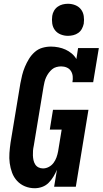

<svg xmlns="http://www.w3.org/2000/svg" viewBox="-20 -990 544 1018"><path d="M164 8Q137 8 112.5 -2Q88 -12 70.5 -31Q53 -50 44 -74.5Q35 -99 31.5 -125Q28 -151 30 -178.5Q32 -206 36 -234L88 -548Q92 -570 97.5 -592Q103 -614 112 -635.5Q121 -657 133.5 -677.5Q146 -698 164 -714Q182 -730 204.5 -736.5Q227 -743 250 -743Q270 -743 290 -739Q310 -735 327.5 -727Q345 -719 360 -706.5Q375 -694 385 -677L394 -735H504L474 -554H364Q367 -570 365.5 -585.5Q364 -601 356 -613.5Q348 -626 334 -632Q320 -638 304 -638Q292 -638 279 -634.5Q266 -631 256 -622.5Q246 -614 238 -603Q230 -592 224.5 -580Q219 -568 216 -555.5Q213 -543 211 -531L159 -217Q156 -204 155 -191Q154 -178 154.5 -165.5Q155 -153 157.5 -141Q160 -129 166.5 -118.5Q173 -108 184 -102.5Q195 -97 208 -97Q224 -97 239 -105Q254 -113 264 -126.5Q274 -140 279.5 -155.5Q285 -171 288 -187L307 -303H244L261 -408H449L382 0H267L282 -90Q274 -71 263 -53Q252 -35 237.5 -20.5Q223 -6 203.5 1Q184 8 164 8ZM340 -800Q320 -800 301.5 -807.5Q283 -815 271.5 -830Q260 -845 257 -865Q254 -885 257 -906Q259 -920 266.5 -933Q274 -946 286 -954.5Q298 -963 312 -966.5Q326 -970 340 -970Q361 -970 379.5 -962.5Q398 -955 409.5 -940Q421 -925 424 -905Q427 -885 424 -864Q421 -850 414 -837Q407 -824 395 -815.5Q383 -807 368.5 -803.5Q354 -800 340 -800Z"/></svg>

Font: Iosevka Slab Extrabold
Style: Italic
Weight: 800
Italic angle: -9°
Monospace: yes
Designer: Belleve Invis
Foundry: Belleve Invis
Version: Version 11.1.0; ttfautohint (v1.8.3)